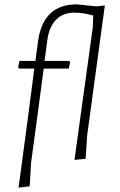

<svg xmlns="http://www.w3.org/2000/svg" viewBox="-20 -728 551 879"><path d="M296 -449 301 -444 295 -414H180L151 -195L122 19L116 125L65 131L108 -190L137 -414H68L63 -419L69 -449H142L154 -538Q177 -708 331 -708L421 -699L460 -703L379 -108L372 -1L321 4L405 -604L407 -657Q361 -670 320 -670Q269 -670 237.5 -638.5Q206 -607 197 -547L184 -449Z"/></svg>

Font: Alegreya Sans SC Light
Style: Italic
Weight: 300
Italic angle: -7°
Designer: Juan Pablo del Peral
Foundry: Huerta Tipografica
Version: Version 2.007